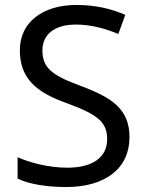

<svg xmlns="http://www.w3.org/2000/svg" viewBox="-20 -744 589 774"><path d="M502 -191C502 -303 433 -350 307 -397C191 -440 151 -469 151 -541C151 -603 197 -645 286 -645C348 -645 407 -628 457 -607L485 -684C431 -708 366 -724 288 -724C153 -724 60 -655 60 -542C60 -431 122 -374 244 -330C373 -283 412 -253 412 -183C412 -112 357 -68 251 -68C175 -68 99 -89 51 -110V-24C96 -2 167 10 247 10C403 10 502 -64 502 -191Z"/></svg>

Font: Noto Sans Inscriptional Parthian
Style: Regular
Weight: 400
Designer: Monotype Design Team
Foundry: Monotype Imaging Inc.
Version: Version 2.003